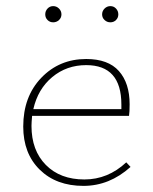

<svg xmlns="http://www.w3.org/2000/svg" viewBox="-20 -605 500 628"><path d="M173 -539.5Q165 -532 154 -532Q143 -532 135.5 -539.5Q128 -547 128 -558Q128 -569 135.5 -577Q143 -585 154 -585Q165 -585 173 -577Q181 -569 181 -558Q181 -547 173 -539.5ZM359.5 -539.5Q352 -532 341 -532Q330 -532 322 -539.5Q314 -547 314 -558Q314 -569 322 -577Q330 -585 341 -585Q352 -585 359.5 -577Q367 -569 367 -558Q367 -547 359.5 -539.5ZM393 -74 407 -59Q338 3 253 3Q164 3 110 -50Q56 -103 56 -191Q56 -289 115 -350.5Q174 -412 262 -412Q334 -412 369 -372.5Q404 -333 404 -264Q404 -238 402 -226H85Q83 -204 83 -193Q83 -113 130 -65.5Q177 -18 256 -18Q333 -18 393 -74ZM262 -392Q198 -392 151 -353Q104 -314 89 -248H377V-263Q377 -392 262 -392Z"/></svg>

Font: EauTestInfant Extralight
Style: Regular
Weight: 250
Designer: Christian Thalmann (Catharsis Fonts)
Version: Version 0.001;PS 000.001;hotconv 1.0.88;makeotf.lib2.5.64775